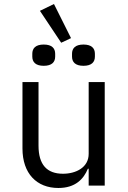

<svg xmlns="http://www.w3.org/2000/svg" viewBox="-20 -925 640 957"><path d="M422 0H502V-516H422V-158C422 -90 358 -59 294 -59C214 -59 172 -104 172 -199V-516H92V-185C92 -60 163 12 271 12C356 12 397 -33 418 -84H422ZM285 -712 334 -735 249 -905 179 -871ZM198 -597C239 -597 255 -616 255 -643V-657C255 -684 239 -703 198 -703C157 -703 141 -684 141 -657V-643C141 -616 157 -597 198 -597ZM396 -597C437 -597 453 -616 453 -643V-657C453 -684 437 -703 396 -703C355 -703 339 -684 339 -657V-643C339 -616 355 -597 396 -597Z"/></svg>

Font: IBM Mono
Style: Regular
Weight: 400
Monospace: yes
Designer: Mike Abbink, Paul van der Laan, Pieter van Rosmalen
Foundry: Bold Monday
Version: Version 2.3